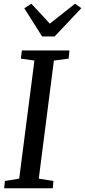

<svg xmlns="http://www.w3.org/2000/svg" viewBox="-20 -1015 458 1035"><path d="M2.5 0 6.5 -39.5 83.5 -52 165.5 -688.5 92.5 -699 98 -743H354.5L350 -699L270.5 -688.5L189 -52L268 -39.5L264.5 0ZM207 -818.5 111 -970.5 149 -995Q174 -968 199 -941.2Q224 -914.5 248.5 -887.5Q282.5 -914.5 316.5 -941.2Q350.5 -968 384.5 -995L418.5 -971L274.5 -818.5Z"/></svg>

Font: Merriweather Light 18pt
Style: Italic
Weight: 400
Italic angle: -7.8°
Version: Version 2.101